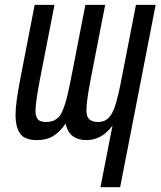

<svg xmlns="http://www.w3.org/2000/svg" viewBox="-20 -567 665 795"><path d="M445.8 -46.9Q421.9 -15.1 395 -1Q368.2 13.2 337.4 13.2Q303.7 13.2 281.2 -3.4Q258.8 -20 252 -55.7Q228 -20.5 200.2 -3.7Q172.4 13.2 131.8 13.2Q101.6 13.2 81.5 2.4Q61.5 -8.3 51.8 -37.1Q44.4 -59.1 44.4 -91.3Q44.4 -117.7 49.1 -151.6Q53.7 -185.5 62 -230L123.5 -546.9H205.6L144.5 -233.9Q141.6 -218.3 139.4 -205.8Q137.2 -193.4 135.3 -182.4Q133.3 -171.4 132.1 -161.1Q130.9 -150.9 129.4 -140.1Q128.4 -131.3 127.7 -123Q127 -114.7 127 -107.9Q127 -86.4 135.7 -74.2Q144.5 -62 170.9 -62Q191.9 -62 206.5 -69.8Q221.2 -77.6 230.5 -91.8Q240.2 -106.9 250.5 -140.4Q260.7 -173.8 272.5 -233.9L333.5 -546.9H415.5L354.5 -233.9Q345.7 -187.5 341.8 -158.2Q337.9 -128.9 337.9 -111.8Q337.9 -98.1 340.3 -89.4Q344.2 -75.2 356.2 -68.6Q368.2 -62 385.3 -62Q405.8 -62 418.5 -70.1Q431.2 -78.1 439.9 -91.8Q444.8 -99.6 449.7 -110.4Q454.6 -121.1 459.5 -137.5Q464.4 -153.8 470 -177.2Q475.6 -200.7 481.9 -233.9L543 -546.9H624.5L477.5 208H396Z"/></svg>

Font: Hack
Style: Italic
Weight: 400
Italic angle: -11°
Monospace: yes
Designer: Christopher Simpkins
Foundry: Christopher Simpkins
Version: Version 2.019; ttfautohint (v1.4.1) -l 4 -r 80 -G 350 -x 0 -